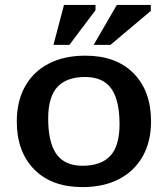

<svg xmlns="http://www.w3.org/2000/svg" viewBox="-20 -752 684 783"><path d="M316.5 11Q190.5 11 119.5 -61.2Q48.5 -133.5 48.5 -256.5Q48.5 -339 82 -399.2Q115.5 -459.5 178.2 -492.2Q241 -525 328 -525Q454 -525 525 -452.8Q596 -380.5 596 -257.5Q596 -175 562.2 -114.8Q528.5 -54.5 465.8 -21.8Q403 11 316.5 11ZM317 -76Q392 -76 429.8 -116.5Q467.5 -157 467.5 -245.5Q467.5 -343 434 -390.5Q400.5 -438 327 -438Q252 -438 214.2 -397.5Q176.5 -357 176.5 -268.5Q176.5 -171 210.2 -123.5Q244 -76 317 -76ZM362 -569 456.5 -732H595V-707.5L430.5 -569ZM198 -569 241 -732H369.5V-710.5L263 -569Z"/></svg>

Font: Newsreader Caption Medium
Style: Regular
Weight: 500
Designer: Hugues Gentile
Foundry: Production Type
Version: Version 1.001